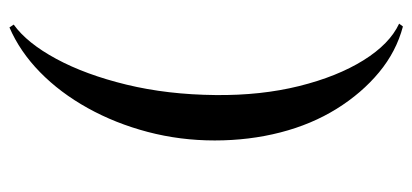

<svg xmlns="http://www.w3.org/2000/svg" viewBox="-253 -519 872 406"><g transform="rotate(90 183.0 -316.0)"><path d="M30 -724 36 -732Q89 -718 133 -681.5Q177 -645 210 -592Q243 -539 260 -473Q277 -407 277 -334Q277 -261 259 -192.5Q241 -124 208.5 -65.5Q176 -7 132.5 35.5Q89 78 38 100L32 91Q71 63 104.5 1Q138 -61 159 -147.5Q180 -234 181 -336Q182 -432 162 -512.5Q142 -593 107.5 -648.5Q73 -704 30 -724Z"/></g></svg>

Font: Cinzel Eorzea
Style: Regular
Weight: 500
Designer: Natanael Gama
Version: Version 2.000